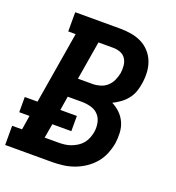

<svg xmlns="http://www.w3.org/2000/svg" viewBox="-137 -842 870 949"><g transform="rotate(20 298.0 -367.5)"><path d="M-4 0V-101H48L60 -176H6V-256H73L136 -634H97V-735H334Q364 -735 393 -730Q422 -725 447 -712.5Q472 -700 491 -679Q510 -658 520 -631.5Q530 -605 531.5 -575.5Q533 -546 528 -516Q525 -495 517.5 -473.5Q510 -452 495.5 -433.5Q481 -415 462 -401Q443 -387 422 -377Q446 -365 465 -346.5Q484 -328 495 -303.5Q506 -279 507.5 -250.5Q509 -222 505 -194Q500 -166 488.5 -137.5Q477 -109 457 -85.5Q437 -62 410.5 -44.5Q384 -27 355.5 -17Q327 -7 298 -3.5Q269 0 240 0ZM222 -431H299Q319 -431 339 -437Q359 -443 374.5 -457Q390 -471 398.5 -490Q407 -509 411 -529Q414 -549 412 -569Q410 -589 400 -604.5Q390 -620 372 -627Q354 -634 334 -634H256ZM167 -101H240Q256 -101 272.5 -103Q289 -105 305 -111Q321 -117 336 -126.5Q351 -136 362 -149.5Q373 -163 379 -179Q385 -195 388 -211Q392 -236 387 -260Q382 -284 366.5 -300.5Q351 -317 327.5 -323.5Q304 -330 279 -330H205L193 -256H280V-176H180Z"/></g></svg>

Font: Iosevka Slab Extended Oblique
Style: Bold
Weight: 700
Width: 7
Italic angle: -9°
Monospace: yes
Designer: Belleve Invis
Foundry: Belleve Invis
Version: Version 11.1.1; ttfautohint (v1.8.3)